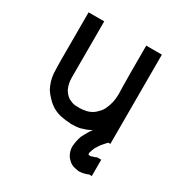

<svg xmlns="http://www.w3.org/2000/svg" viewBox="-163 -611 885 935"><g transform="rotate(30 279.0 -144.0)"><path d="M324.2 114.3Q324.2 108.4 325.2 103.5Q328.1 77.1 336.9 51.8L337.9 50.8L348.6 30.3L360.4 9.8L361.3 8.8L371.1 -4.9Q348.6 7.8 333 11.7L314.5 17.6Q293.9 22.5 260.7 22.5L259.8 21.5Q232.4 20.5 208 15.6Q158.2 5.9 121.1 -33.2Q103.5 -50.8 91.8 -69.3Q71.3 -108.4 68.4 -148.4Q66.4 -185.5 66.4 -225.6V-491.2H84H85.9H88.9H98.6H108.4H114.3H120.1H127.9H136.7H154.3V-174.8Q154.3 -142.6 167 -114.3Q178.7 -92.8 198.2 -79.1Q216.8 -69.3 233.4 -66.4Q252.9 -65.4 259.8 -65.4Q278.3 -65.4 294.9 -69.3Q311.5 -72.3 327.1 -81.1Q340.8 -88.9 352.5 -102.5Q364.3 -113.3 372.1 -128.9Q392.6 -169.9 392.6 -218.8Q392.6 -221.7 391.6 -253.4Q390.6 -285.2 390.6 -337.9V-377V-415V-443.4V-470.7V-491.2H408.2H411.1H415H424.8H433.6H439.5H445.3H453.1H460.9H478.5V-1V0V10.7H466.8L462.9 14.6Q459 19.5 454.1 24.4Q448.2 32.2 441.4 39.1Q431.6 52.7 422.9 67.4Q415 84 411.1 99.6Q410.2 106.4 413.1 109.4Q414.1 109.4 415 110.4H419.9H426.8Q428.7 110.4 435.5 106.4H438.5L445.3 104.5L453.1 100.6L457 99.6H460Q461.9 99.6 465.8 99.6H478.5V120.1V124V128.9V137.7V147.5V152.3V159.2V165V170.9V191.4H467.8H466.8H462.9L456.1 194.3L454.1 195.3L437.5 200.2H435.5H433.6Q431.6 200.2 427.7 202.1H425.8H422.9Q418 203.1 411.1 203.1H410.2Q399.4 201.2 389.6 199.2Q365.2 194.3 350.6 177.7Q341.8 169.9 336.9 161.1Q324.2 138.7 324.2 114.3Z"/></g></svg>

Font: LeFont
Style: Default
Weight: 400
Designer: Leryon MEDIA
Version: Version 1.0